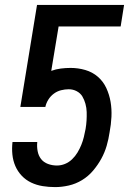

<svg xmlns="http://www.w3.org/2000/svg" viewBox="-20 -755 540 783"><path d="M205 8Q179 8 154 4Q129 0 107 -10.5Q85 -21 68.5 -38.5Q52 -56 42.5 -78Q33 -100 30.5 -125Q28 -150 31 -176H132Q130 -157 133.5 -138.5Q137 -120 147.5 -106.5Q158 -93 175.5 -86.5Q193 -80 212 -80Q229 -80 245 -86.5Q261 -93 274 -105.5Q287 -118 296 -133Q305 -148 311.5 -164Q318 -180 322 -196.5Q326 -213 329 -229Q332 -247 333 -264Q334 -281 333.5 -298Q333 -315 328.5 -331.5Q324 -348 316 -361.5Q308 -375 293 -383Q278 -391 260 -391Q245 -391 229 -387Q213 -383 199.5 -373Q186 -363 177 -348.5Q168 -334 165 -319H63L131 -735H486L472 -647H219L189 -466Q208 -473 228 -475.5Q248 -478 268 -478Q299 -478 328 -469.5Q357 -461 379 -442Q401 -423 413.5 -396Q426 -369 431 -339.5Q436 -310 434.5 -278.5Q433 -247 427 -216Q423 -188 415 -160.5Q407 -133 393 -107.5Q379 -82 359.5 -59Q340 -36 314.5 -20.5Q289 -5 260.5 1.5Q232 8 205 8Z"/></svg>

Font: Iosevka Term Curly SmBd Obl
Style: Regular
Weight: 600
Italic angle: -9°
Designer: Belleve Invis
Foundry: Belleve Invis
Version: Version 32.3.0